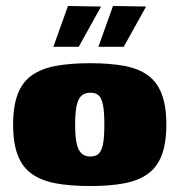

<svg xmlns="http://www.w3.org/2000/svg" viewBox="-20 -617 602 644"><path d="M283 7Q216 7 167.5 -2Q119 -11 87 -33.5Q55 -56 39.5 -96.5Q24 -137 24 -199Q24 -261 39.5 -301.5Q55 -342 87 -364.5Q119 -387 167.5 -396Q216 -405 283 -405Q349 -405 397 -396Q445 -387 476 -364.5Q507 -342 522.5 -301.5Q538 -261 538 -199Q538 -137 522.5 -96.5Q507 -56 475.5 -33.5Q444 -11 396 -2Q348 7 283 7ZM283 -92Q301 -92 311 -101.5Q321 -111 325.5 -134Q330 -157 330 -199Q330 -241 325.5 -264.5Q321 -288 311 -297Q301 -306 283 -306Q266 -306 254.5 -297Q243 -288 237.5 -264.5Q232 -241 232 -199Q232 -157 237.5 -134Q243 -111 254.5 -101.5Q266 -92 283 -92ZM310 -460 359 -597 470 -595 395 -460ZM159 -460 208 -597 319 -595 244 -460Z"/></svg>

Font: Genos Black
Style: Regular
Weight: 900
Designer: Robert E. Leuschke
Foundry: Robert E. Leuschke
Version: Version 1.010